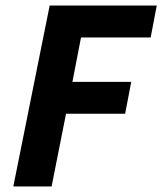

<svg xmlns="http://www.w3.org/2000/svg" viewBox="-20 -672 585 692"><path d="M159 -652H545L523 -537H272L241 -377H453L431 -262H218L166 0H28Z"/></svg>

Font: mr_Source Sans Pro
Style: Bold Italic
Weight: 700
Italic angle: -11°
Designer: Paul D. Hunt
Foundry: Adobe Systems Incorporated
Version: Version 1.036;July 10, 2024;FontCreator 11.5.0.2430 64-bit